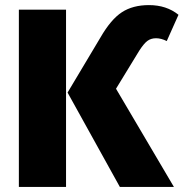

<svg xmlns="http://www.w3.org/2000/svg" viewBox="-20 -733 720 753"><path d="M662 0H450L245 -370L374 -586Q415 -657 458 -685Q501 -713 564 -713Q633 -713 680 -675L634 -572Q612 -583 592 -583Q572 -583 558 -572.5Q544 -562 526 -534L435 -385ZM239 0H54V-695H239Z"/></svg>

Font: Trujillo ExtraBold
Style: Regular
Weight: 800
Designer: Fira Sans original fonts by bBox Type GmbH, Carrois Corporate GbR, & Edenspiekermann AG / Changes by Cristiano Sobral
Foundry: Fira Sans original fonts by bBox Type GmbH, Carrois Corporate GbR, & Edenspiekermann AG / Changes by Cristiano Sobral
Version: Version 4.301;July 28, 2020;FontCreator 13.0.0.2655 64-bit